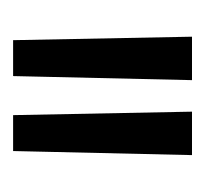

<svg xmlns="http://www.w3.org/2000/svg" viewBox="-30 -710 313 293"><g transform="rotate(90 126.5 -563.5)"><path d="M41.3 -427 36 -700H102.3L96.1 -427ZM155.7 -427 150.4 -700H216.7L210.5 -427Z"/></g></svg>

Font: Georama ExtraCondensed Thin
Style: Regular
Weight: 100
Width: 2
Designer: Jean-Baptiste Levee
Foundry: Production Type
Version: Version 1.001